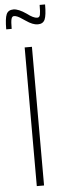

<svg xmlns="http://www.w3.org/2000/svg" viewBox="-85 -920 322 949"><g transform="rotate(-5 76.0 -445.5)"><path d="M58 0V-688H94V0ZM19 -880Q44 -880 83 -853Q114 -829 133 -829Q144 -829 147 -842Q150 -855 150 -891H177Q177 -837 168 -816.5Q159 -796 133 -796Q108 -796 75 -819Q71 -821 59 -829.5Q47 -838 37 -842.5Q27 -847 19 -847Q9 -847 5.5 -833.5Q2 -820 2 -785H-25Q-25 -839 -16 -859.5Q-7 -880 19 -880Z"/></g></svg>

Font: Saira Ultra Condensed Thin
Style: Regular
Weight: 100
Width: 1
Designer: Hector Gatti with collaboration of the Omnibus-Type team
Foundry: Omnibus-Type
Version: Version 1.001; ttfautohint (v1.8)